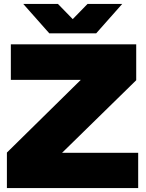

<svg xmlns="http://www.w3.org/2000/svg" viewBox="-20 -954 739 974"><path d="M15 0V-180L390 -549H35V-729H671V-547L295 -179H681V0ZM230 -785 98 -934H274L349 -857L424 -934H600L468 -785Z"/></svg>

Font: Mona Sans Expanded Black
Style: Regular
Weight: 900
Width: 7
Designer: Deni Anggara
Foundry: GitHub
Version: Version 2.000